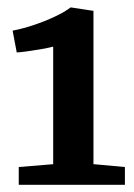

<svg xmlns="http://www.w3.org/2000/svg" viewBox="-20 -925 364 522"><path d="M124.6 -478.6V-798.2Q113.9 -795.3 93.6 -791.7Q73.2 -788.1 53.7 -785.4Q34.1 -782.6 25.5 -782.4L14.3 -841.7Q41.8 -846.9 72.1 -857.1Q102.3 -867.2 129.2 -879.9Q156.1 -892.5 172.2 -904.9L234.1 -895.5V-478.7L319.6 -470.9V-422.5H31V-470.9Z"/></svg>

Font: Merriweather 7pt Light
Style: Regular
Weight: 300
Designer: Eben Sorkin
Foundry: Eben Sorkin
Version: Version 2.200;gftools[0.9.31]